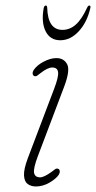

<svg xmlns="http://www.w3.org/2000/svg" viewBox="-20 -667 347 694"><path d="M125 -26Q139 -26 166 -45.5Q173 -51 179 -55.2Q185 -59.5 191 -56.5Q195.5 -54.5 196 -48.2Q196.5 -42 192.5 -35.5Q183 -21 159 -7Q135 7 110 7Q92.5 7 80.2 -1.8Q68 -10.5 66.8 -32.8Q65.5 -55 80.5 -95L175.5 -345.5Q192 -388.5 190 -405.8Q188 -423 169 -423Q152.5 -423 127.5 -403.5Q121 -398.5 115 -394Q109 -389.5 103 -392.5Q98.5 -395 98 -401Q97.5 -407 101.5 -413.5Q113.5 -431.5 138 -444.2Q162.5 -457 184 -457Q210.5 -457 222.5 -435.2Q234.5 -413.5 212 -354L117 -103Q100 -58 103.2 -42Q106.5 -26 125 -26ZM205.7 -559Q232.4 -559 254.1 -578.2Q275.7 -597.5 294.8 -639Q298.4 -647 302.9 -647Q308.6 -647 306.5 -638Q294.8 -586.5 264.8 -554Q234.8 -521.5 198 -521.5Q161.1 -521.5 144.9 -554Q128.7 -586.5 138 -638Q140.1 -647 145.7 -647Q150.2 -647 150.6 -639Q153 -559 205.7 -559Z"/></svg>

Font: Fraunces 9pt SuperSoft Thin
Style: Italic
Weight: 100
Italic angle: -16°
Version: Version 1.000;[0bf87f6ff]